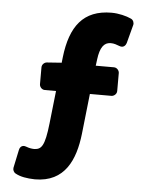

<svg xmlns="http://www.w3.org/2000/svg" viewBox="-56 -737 698 904"><g transform="rotate(5 293.0 -284.5)"><path d="M541 -642C544 -652 539 -666 528 -671C505 -682 467 -691 435 -691C301 -691 241 -609 224 -463L221 -436L151 -431C140 -430 128 -420 128 -406V-326C128 -315 138 -301 153 -301H206L189 -147C177 -37 161 -21 127 -20C115 -20 101 -23 91 -27C65 -38 57 -16 56 -9L38 76C36 86 41 98 51 103C74 116 105 121 143 122C285 122 331 12 345 -110L366 -301H468C479 -301 493 -311 493 -326V-411C493 -422 483 -436 468 -436H382L386 -467C393 -522 411 -548 443 -548C460 -548 471 -543 485 -538C505 -530 515 -545 518 -555Z"/></g></svg>

Font: Falling Sky
Style: Blk
Weight: 900
Designer: Paul D. Hunt
Foundry: Adobe Systems Incorporated
Version: Version 1.02